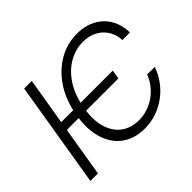

<svg xmlns="http://www.w3.org/2000/svg" viewBox="-156 -986 1245 1245"><g transform="rotate(-45 467.0 -363.5)"><path d="M660.2 -403.3 649.9 -341.8H156.7L167.5 -403.3ZM913.6 -500 844.2 -499Q842.8 -535.6 829.1 -567.1Q815.4 -598.6 790.8 -622.3Q766.1 -646 731.7 -659.2Q697.3 -672.4 654.3 -672.4Q586.4 -672.4 524.7 -637Q462.9 -601.6 418.2 -532.5Q373.5 -463.4 356.9 -363.3Q340.3 -263.2 362.3 -194.3Q384.3 -125.5 434.3 -90.3Q484.4 -55.2 552.7 -55.2Q594.7 -55.2 633.3 -68.1Q671.9 -81.1 704.6 -104.5Q737.3 -127.9 761.7 -159.7Q786.1 -191.4 800.3 -228.5L869.6 -227.5Q852.1 -177.2 820.6 -134Q789.1 -90.8 746.1 -58.6Q703.1 -26.4 651.4 -8.3Q599.6 9.8 541.5 9.8Q449.7 9.8 386.2 -35.9Q322.8 -81.5 296.6 -165.5Q270.5 -249.5 289.1 -363.3Q307.6 -477.5 361.6 -561.3Q415.5 -645 494.4 -691.2Q573.2 -737.3 665 -737.3Q723.6 -737.3 769.5 -719Q815.4 -700.7 847.4 -668.5Q879.4 -636.2 896.2 -593Q913.1 -549.8 913.6 -500ZM241.2 -727.5 120.6 0H51.3L171.4 -727.5Z"/></g></svg>

Font: Inter Light
Style: Italic
Weight: 300
Italic angle: -9.3988°
Designer: Rasmus Andersson
Foundry: rsms
Version: Version 4.001;git-66647c0bb